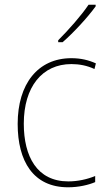

<svg xmlns="http://www.w3.org/2000/svg" viewBox="-20 -785 454 815"><path d="M386 -758V-765H356C325 -719 272 -659 227 -614V-606H246C293 -647 352 -711 386 -758ZM269 10C314 10 356 0 384 -12V-38C351 -24 310 -15 270 -15C137 -15 81 -121 81 -260C81 -416 159 -513 283 -513C316 -513 349 -507 381 -492L387 -516C356 -530 323 -538 283 -538C141 -538 55 -429 55 -259C55 -101 121 10 269 10Z"/></svg>

Font: Noto Sans Gurmukhi SemiCondensed Thin
Style: Regular
Weight: 100
Width: 4
Designer: Jelle Bosma - Monotype Design Team
Foundry: Monotype Imaging Inc.
Version: Version 2.004